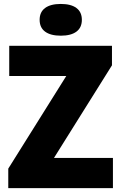

<svg xmlns="http://www.w3.org/2000/svg" viewBox="-20 -978 630 998"><path d="M260.5 -157H567V0H23V-101.5L324.5 -583H28V-740H562V-638.5ZM186 -875Q186 -915.5 214.5 -936.5Q243 -957.5 296 -957.5Q349 -957.5 377.2 -936.5Q405.5 -915.5 405.5 -875Q405.5 -834.5 377.2 -813.5Q349 -792.5 296 -792.5Q243 -792.5 214.5 -813.5Q186 -834.5 186 -875Z"/></svg>

Font: Encode Sans Semi Condensed ExBd
Style: Regular
Weight: 800
Width: 4
Designer: Multiple Designers
Foundry: Impallari Type
Version: Version 2.000